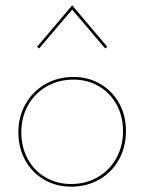

<svg xmlns="http://www.w3.org/2000/svg" viewBox="-20 -698 542 721"><path d="M49 -201Q49 -260 76 -307.5Q103 -355 150 -382Q197 -409 256 -409Q312 -409 357 -382.5Q402 -356 427.5 -310Q453 -264 453 -206Q453 -146 426.5 -98.5Q400 -51 353 -24Q306 3 247 3Q191 3 145.5 -23.5Q100 -50 74.5 -96.5Q49 -143 49 -201ZM442 -206Q442 -261 418 -305Q394 -349 351.5 -374Q309 -399 256 -399Q200 -399 155.5 -373.5Q111 -348 85.5 -303Q60 -258 60 -201Q60 -146 84 -101.5Q108 -57 151 -32Q194 -7 247 -7Q303 -7 347.5 -33Q392 -59 417 -104.5Q442 -150 442 -206ZM119 -522 251 -678 383 -522 375 -516 251 -662 127 -516Z"/></svg>

Font: Ysabeau Hairline
Style: Regular
Weight: 100
Designer: Christian Thalmann (Catharsis Fonts)
Version: Version 0.003